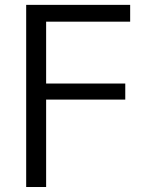

<svg xmlns="http://www.w3.org/2000/svg" viewBox="-20 -750 611 770"><path d="M85 -730.5H502V-663.1H165V-415H482.4V-350.6H165V0H85Z"/></svg>

Font: Gen Shin Gothic Normal
Style: Regular
Weight: 300
Designer: [Source Han Sans]
Ryoko NISHIZUKA  (kana & ideographs); Paul D. Hunt (Latin, Greek & Cyrillic); Wenlong ZHANG  (bopomofo
Version: Version 1.002.20150607